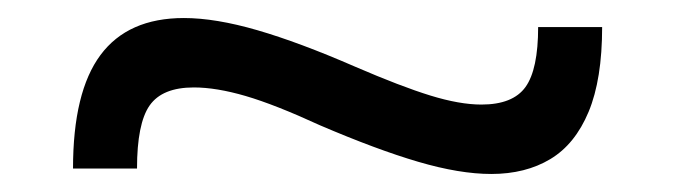

<svg xmlns="http://www.w3.org/2000/svg" viewBox="-20 -407 749 213"><path d="M61 -220Q61 -305 91.5 -346Q122 -387 184 -387Q219 -387 265.5 -373.5Q312 -360 374 -333Q425 -311 457.5 -301Q490 -291 514 -291Q549 -291 563 -310.5Q577 -330 577 -377H648Q648 -319 633 -283Q618 -247 590.5 -230.5Q563 -214 525 -214Q490 -214 444 -227.5Q398 -241 335 -268Q285 -291 252.5 -300.5Q220 -310 195 -310Q160 -310 146 -290Q132 -270 132 -220Z"/></svg>

Font: M PLUS 1
Style: Regular
Weight: 400
Designer: Coji Morishita
Foundry: UNDERFOREST DESIGN
Version: Version 1.001